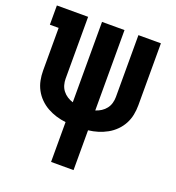

<svg xmlns="http://www.w3.org/2000/svg" viewBox="-133 -636 866 947"><g transform="rotate(20 300.0 -162.5)"><path d="M241 205V-4Q215 -7 190.5 -14.5Q166 -22 143.5 -34.5Q121 -47 102.5 -65.5Q84 -84 72 -106.5Q60 -129 55 -154Q50 -179 50 -205V-429H4V-530H168V-205Q168 -189 172.5 -173Q177 -157 187 -144Q197 -131 211 -122Q225 -113 241 -108V-530H359V-108Q375 -113 389 -122Q403 -131 413 -144Q423 -157 427.5 -173Q432 -189 432 -205V-530H550V-205Q550 -179 545 -154Q540 -129 528 -106.5Q516 -84 497.5 -65.5Q479 -47 456.5 -34.5Q434 -22 409.5 -14.5Q385 -7 359 -4V205Z"/></g></svg>

Font: Iosevka Curly Slab Extended
Style: Bold
Weight: 700
Width: 7
Monospace: yes
Designer: Belleve Invis
Foundry: Belleve Invis
Version: Version 11.1.0; ttfautohint (v1.8.3)